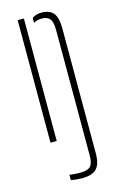

<svg xmlns="http://www.w3.org/2000/svg" viewBox="-124 -657 557 908"><g transform="rotate(-15 155.0 -203.0)"><path d="M59 0V-600H89.5V0ZM106 196V169.5Q116.5 171.5 129.8 172.5Q143 173.5 158.5 173.5Q195 173.5 208.8 159.2Q222.5 145 222.5 105V-509Q222.5 -546.5 210.5 -562.2Q198.5 -578 170 -578Q148.5 -578 130.5 -567.5V-591.5Q139.5 -598.5 150.8 -602Q162 -605.5 175.5 -605.5Q216 -605.5 234.5 -583Q253 -560.5 253 -508V104Q253 155.5 232 178.2Q211 201 160.5 201Q149 201 132.8 199.5Q116.5 198 106 196Z"/></g></svg>

Font: Big Shoulders Stencil Display Thin ExtraLight
Style: Regular
Weight: 250
Version: Version 2.001